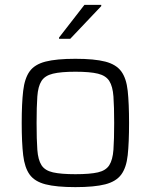

<svg xmlns="http://www.w3.org/2000/svg" viewBox="-20 -759 618 787"><path d="M289 8Q211 8 166.5 -3.5Q122 -15 101.5 -43.5Q81 -72 75 -123Q69 -174 69 -255Q69 -335 75 -386.5Q81 -438 101.5 -466.5Q122 -495 166.5 -506.5Q211 -518 289 -518Q367 -518 411.5 -506.5Q456 -495 477 -466.5Q498 -438 503.5 -386.5Q509 -335 509 -255Q509 -174 503.5 -123Q498 -72 477 -43.5Q456 -15 411.5 -3.5Q367 8 289 8ZM289 -45Q349 -45 381.5 -52.5Q414 -60 428 -82Q442 -104 445 -145.5Q448 -187 448 -255Q448 -322 445 -363.5Q442 -405 428 -427Q414 -449 381.5 -457Q349 -465 289 -465Q230 -465 197 -457Q164 -449 150 -427Q136 -405 133 -363.5Q130 -322 130 -255Q130 -187 133 -145.5Q136 -104 150 -82Q164 -60 197 -52.5Q230 -45 289 -45ZM222 -600V-605L326 -739H395V-734L268 -600Z"/></svg>

Font: Saira Light
Style: Regular
Weight: 300
Designer: Hector Gatti with collaboration of the Omnibus-Type team
Foundry: Omnibus-Type
Version: Version 1.100; ttfautohint (v1.8.3)